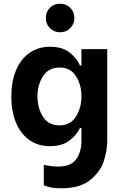

<svg xmlns="http://www.w3.org/2000/svg" viewBox="-20 -793 655 1035"><path d="M216 206V95Q226 98 248.5 101.5Q271 105 292 105Q362 105 390.5 65.5Q419 26 419 -33V-103H411Q395 -67 355 -36Q315 -5 249 -5Q185 -5 138 -38.5Q91 -72 66 -132.5Q41 -193 41 -272Q41 -353 66 -413.5Q91 -474 138.5 -507.5Q186 -541 250 -541Q317 -541 357 -508.5Q397 -476 411 -440H419V-528H558V-33Q558 18 539.5 75.5Q521 133 466 177.5Q411 222 310 222Q273 222 254 217.5Q235 213 216 206ZM419 -274Q419 -336 389.5 -382.5Q360 -429 301 -429Q242 -429 212 -382.5Q182 -336 182 -274Q182 -211 211.5 -164Q241 -117 301 -117Q359 -117 389 -164Q419 -211 419 -274ZM227 -696Q227 -729 249 -751Q271 -773 304 -773Q337 -773 359 -750.5Q381 -728 381 -696Q381 -664 359 -641.5Q337 -619 304 -619Q271 -619 249 -641.5Q227 -664 227 -696Z"/></svg>

Font: Be Vietnam
Style: Bold
Weight: 700
Designer: Gabriel Lam
Foundry: TypeRant
Version: Version 4.000